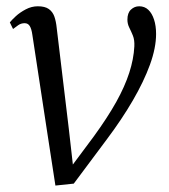

<svg xmlns="http://www.w3.org/2000/svg" viewBox="-20 -566 524 596"><path d="M80.5 -457.5Q78 -476 72.5 -485Q67 -494 56.5 -494Q45.5 -494 36.8 -488Q28 -482 20.5 -476L10.5 -496.5Q16.5 -504 29.2 -515.8Q42 -527.5 60 -537Q78 -546.5 97.5 -546.5Q119.5 -546.5 131.5 -538Q143.5 -529.5 148.8 -514.5Q154 -499.5 156 -479.5L193.5 -167L209.5 -26L185.5 -27.5L271.5 -143Q314 -201.5 340.8 -249.5Q367.5 -297.5 381.2 -340Q395 -382.5 397 -422Q398 -442 392.5 -455.5Q387 -469 381.2 -480.5Q375.5 -492 375.5 -505Q375.5 -526 386.5 -536.2Q397.5 -546.5 412 -546.5Q429 -546.5 440.5 -535.5Q452 -524.5 458.2 -505.2Q464.5 -486 464.5 -460.5Q464.5 -417.5 445.5 -365.2Q426.5 -313 392.5 -254.5Q358.5 -196 312 -134L209 4L152 10L126 -159Z"/></svg>

Font: Merriweather 72pt Light
Style: Italic
Weight: 300
Italic angle: -7.8°
Version: Version 2.101